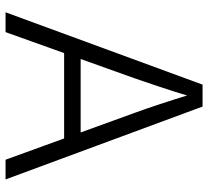

<svg xmlns="http://www.w3.org/2000/svg" viewBox="-50 -718 768 709"><g transform="rotate(90 334.5 -364.0)"><path d="M25.9 0 293 -727.5H374L643.1 0H570.3L397.5 -476.1Q382.8 -516.1 365.5 -568.6Q348.1 -621.1 325.2 -695.8H340.8Q318.4 -620.6 300.5 -567.4Q282.7 -514.2 269.5 -476.1L99.1 0ZM150.4 -216.3V-277.3H518.6V-216.3Z"/></g></svg>

Font: Inter 16pt Light
Style: Regular
Weight: 300
Version: Version 4.001;git-66647c0bb